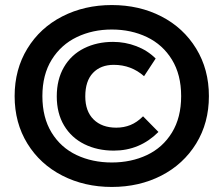

<svg xmlns="http://www.w3.org/2000/svg" viewBox="-20 -730 886 761"><path d="M38 -349Q38 -455 88.5 -537.5Q139 -620 227 -665Q315 -710 423 -710Q532 -710 619.5 -665Q707 -620 757.5 -537.5Q808 -455 808 -349Q808 -243 757.5 -161Q707 -79 619.5 -34Q532 11 423 11Q315 11 227 -34Q139 -79 88.5 -161Q38 -243 38 -349ZM698 -349Q698 -434 661.5 -493.5Q625 -553 562.5 -583Q500 -613 423 -613Q347 -613 284.5 -583Q222 -553 185 -493.5Q148 -434 148 -349Q148 -264 184.5 -204.5Q221 -145 283.5 -115.5Q346 -86 423 -86Q500 -86 562.5 -115.5Q625 -145 661.5 -204.5Q698 -264 698 -349ZM205 -348Q205 -415 233.5 -464Q262 -513 313 -538.5Q364 -564 428 -564Q476 -564 520.5 -547Q565 -530 597 -498L551 -428Q500 -473 431 -473Q379 -473 348.5 -441Q318 -409 318 -348Q318 -289 351 -256.5Q384 -224 441 -224Q471 -224 497 -234.5Q523 -245 547 -269L608 -207Q534 -133 431 -133Q366 -133 314.5 -158.5Q263 -184 234 -232.5Q205 -281 205 -348Z"/></svg>

Font: Niramit SemiBold
Style: Regular
Weight: 600
Designer: Katatrad Aksorn Co.,Ltd.
Foundry: Cadson Demak Co.,Ltd.
Version: Version 1.001; ttfautohint (v1.6)